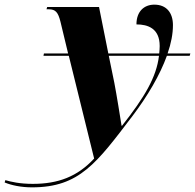

<svg xmlns="http://www.w3.org/2000/svg" viewBox="-186 -566 839 826"><path d="M-48 240C156 240 230 135 384 -67C449 -153 502 -243 532 -326H630L633 -336H535C550 -379 558 -420 558 -458C558 -510 531 -546 478 -546C434 -546 401 -517 401 -461C450 -461 501 -444 501 -368C501 -357 500 -347 499 -336H280L240 -536H17L14 -526H24C53 -526 64 -513 74 -473L107 -336H3L1 -326H110L219 116C147 194 64 225 -45 225C-101 225 -139 216 -163 209L-166 219C-137 231 -96 240 -48 240ZM337 -25C331 -63 316 -157 306 -209L282 -326H498C487 -234 436 -148 339 -25Z"/></svg>

Font: Noto Serif Display ExtraBold
Style: Italic
Weight: 800
Italic angle: -12°
Designer: Monotype Design Team
Foundry: Monotype Imaging Inc.
Version: Version 2.009